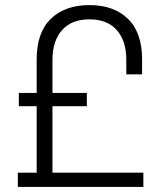

<svg xmlns="http://www.w3.org/2000/svg" viewBox="-20 -734 640 754"><path d="M50 0V-56H124V-317H54V-369H124V-501Q124 -606 179.5 -660Q235 -714 331 -714Q427 -714 482.5 -660Q538 -606 538 -501V-442H476V-499Q476 -573 439 -615.5Q402 -658 331 -658Q261 -658 223.5 -615.5Q186 -573 186 -499V-369H321V-317H186V-56H543V0Z"/></svg>

Font: Space Grotesk Frontify Light
Style: Regular
Weight: 300
Designer: Florian Karsten
Version: Version 2.000